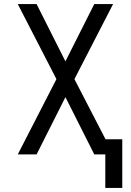

<svg xmlns="http://www.w3.org/2000/svg" viewBox="-20 -755 640 939"><path d="M578 164H495V0H441L300 -280L159 0H67L256 -368L67 -735H159L300 -455L441 -735H533L344 -368L496 -74H578Z"/></svg>

Font: Iosevka Mono
Style: Regular
Weight: 400
Designer: Belleve Invis
Foundry: Belleve Invis
Version: Version 11.1.1